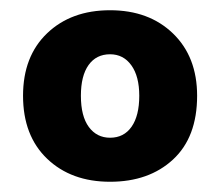

<svg xmlns="http://www.w3.org/2000/svg" viewBox="-20 -643 436 375"><path d="M365 -456Q365 -375 318 -331.5Q271 -288 195 -288Q119 -288 72 -333Q25 -378 25 -456Q25 -533 72 -578Q119 -623 195 -623Q271 -623 318 -577.5Q365 -532 365 -456ZM195 -537Q168 -537 153 -516Q138 -495 138 -456Q138 -416 153.5 -395Q169 -374 195 -374Q222 -374 237 -395.5Q252 -417 252 -456Q252 -494 236.5 -515.5Q221 -537 195 -537Z"/></svg>

Font: Baloo Bhaijaan 2 ExtraBold
Style: Regular
Weight: 800
Designer: Sanskriti Dholi, Noopur Datye and Ek Type
Foundry: Ek Type
Version: Version 1.701